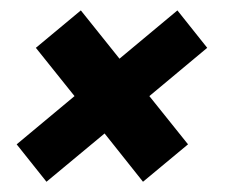

<svg xmlns="http://www.w3.org/2000/svg" viewBox="-20 -442 469 371"><path d="M124 -256.3 49.3 -349.6 136.2 -421.9 210.9 -328.6 322.8 -421.9 380.4 -349.6 268.6 -256.3 343.3 -163.1 256.3 -90.8 182.1 -184.1 69.8 -90.8 12.2 -163.1Z"/></svg>

Font: Sansation
Style: Bold Italic
Weight: 700
Designer: Bernd Montag
Version: Version 1.301